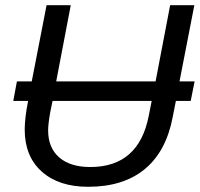

<svg xmlns="http://www.w3.org/2000/svg" viewBox="-20 -708 768 738"><path d="M31 -320 45 -395H102L159 -688H252L196 -395H578L634 -688H727L670 -395H728L713 -320H656L644 -259Q619 -126 536.5 -58Q454 10 319 10Q206 10 140.5 -48.5Q75 -107 75 -210Q75 -254 88 -320ZM327 -66Q514 -66 552 -264L563 -320H182L173 -276Q165 -231 165 -207Q165 -140 207.5 -103Q250 -66 327 -66Z"/></svg>

Font: Libra Sans
Style: Italic
Weight: 400
Italic angle: -12°
Foundry: Context Ltd
Version: Version 1.002